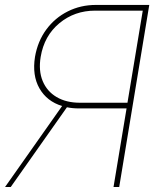

<svg xmlns="http://www.w3.org/2000/svg" viewBox="-33 -747 655 767"><path d="M443.2 0 563.3 -727.3H350.2Q289.1 -727.3 237.8 -701.5Q186.5 -675.8 152 -629.1Q117.6 -582.4 106.8 -519.9Q95 -445.7 124.7 -393.8Q154.4 -342 215.1 -323.5L-12.8 0H9.9L234.4 -318.5Q256.6 -313.9 281.5 -313.9H472.6L420.5 0ZM476.2 -336.6H286.2Q231.5 -336.6 193 -359.4Q154.6 -382.1 137.5 -423.3Q120.4 -464.5 129.5 -519.9Q143.5 -604 204.2 -654.3Q264.9 -704.5 346.9 -704.5H537.3Z"/></svg>

Font: Inter Thin  BETA
Style: Italic
Weight: 100
Italic angle: -9.39999°
Designer: Rasmus Andersson
Foundry: rsms
Version: Version 3.011;git-f93a4a705